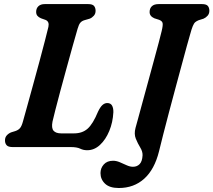

<svg xmlns="http://www.w3.org/2000/svg" viewBox="-20 -720 1045 940"><path d="M325.5 0H41.5Q20 0 12 -9.5Q4 -19 4.5 -33.5Q4.5 -47.5 13.2 -57.2Q22 -67 34.5 -72L55.5 -78.5Q70.5 -83.5 78.5 -93.5Q86.5 -103.5 92.5 -126Q99.5 -150.5 112.5 -197.8Q125.5 -245 141.5 -303Q157.5 -361 173 -418.5Q188.5 -476 200.2 -521.5Q212 -567 217 -588.5Q222.5 -614.5 203 -622.5L180.5 -630.5Q169 -635.5 163 -642.8Q157 -650 157 -662Q157 -679 168 -689.5Q179 -700 199.5 -700H411.5Q433 -700 440.5 -690.8Q448 -681.5 448 -667Q448 -652.5 439.2 -642.8Q430.5 -633 419 -628.5L393 -621Q381 -617.5 373.5 -609Q366 -600.5 360 -579.5Q350 -546 335.8 -494.8Q321.5 -443.5 305.8 -386.2Q290 -329 275.5 -275Q261 -221 250.8 -180.8Q240.5 -140.5 237 -124.5Q231 -93 242.2 -80Q253.5 -67 279.5 -67H342.5Q383 -67 409 -90Q435 -113 460 -173.5Q471 -196.5 481.8 -206Q492.5 -215.5 505 -215.5Q521.5 -215.5 528.5 -203.2Q535.5 -191 535 -170.5Q532.5 -121 515 -78.8Q497.5 -36.5 469.5 -10.5Q441.5 15.5 407 15.5Q388 15.5 372.5 7.8Q357 0 325.5 0ZM910.5 -550.5Q905.5 -534 894.8 -495Q884 -456 869.8 -402.8Q855.5 -349.5 839.2 -289.5Q823 -229.5 807.5 -170.8Q792 -112 779.2 -62Q766.5 -12 758.5 21Q736.5 109.5 686 155Q635.5 200.5 561.5 200.5Q516.5 200.5 494.2 179.2Q472 158 472 127.5Q472 103 488.2 85Q504.5 67 533.5 67Q549.5 67 566.5 74.2Q583.5 81.5 600 89Q616.5 96.5 631 96.5Q651 96.5 663.8 83.2Q676.5 70 678 40Q678.5 21.5 666.5 2Q654.5 -17.5 645 -40.8Q635.5 -64 643.5 -94Q646.5 -104 655.5 -137.5Q664.5 -171 677.5 -218.5Q690.5 -266 705 -319.2Q719.5 -372.5 733.2 -422.8Q747 -473 757.2 -511.8Q767.5 -550.5 771.5 -568Q778.5 -597 776 -607.2Q773.5 -617.5 759 -623L735.5 -630.5Q712 -641 712.5 -661.5Q712.5 -679 723.5 -689.5Q734.5 -700 757 -700H968.5Q990 -700 997.5 -691Q1005 -682 1005 -667.5Q1005 -653 996.5 -643.2Q988 -633.5 976.5 -628.5L952.5 -621Q942.5 -617 936 -611.5Q929.5 -606 923.8 -592.2Q918 -578.5 910.5 -550.5Z"/></svg>

Font: Fraunces 72pt S100 SemiBold
Style: Italic
Weight: 600
Italic angle: -16°
Version: Version 1.000; ttfautohint (v1.8.3)